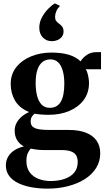

<svg xmlns="http://www.w3.org/2000/svg" viewBox="-20 -842 612 1112"><path d="M256 250.5Q209 250.5 165.2 243Q121.5 235.5 87.5 219.5Q53.5 203.5 33.8 177.8Q14 152 14 115.5Q14 87.5 27.2 65.2Q40.5 43 64.2 27.8Q88 12.5 118 6.5Q91.5 -9 78.2 -31.8Q65 -54.5 65 -85.5Q65 -109.5 75.8 -129.8Q86.5 -150 105.2 -166.2Q124 -182.5 148.5 -193Q92 -216.5 67 -259.5Q42 -302.5 42 -356Q42 -412.5 74.5 -453.2Q107 -494 160.5 -515.8Q214 -537.5 277.5 -537.5Q337 -537.5 378.8 -524.8Q420.5 -512 447 -486.5Q458.5 -507.5 482.5 -523.8Q506.5 -540 538 -540H565V-441H476Q482 -433.5 486 -420.2Q490 -407 492.8 -391.2Q495.5 -375.5 495.5 -361.5Q495.5 -304.5 465 -263.2Q434.5 -222 381.8 -199.5Q329 -177 261.5 -177Q240.5 -177 218.5 -178.8Q196.5 -180.5 180 -183.5Q170 -175 163.8 -164.8Q157.5 -154.5 157.5 -139Q157.5 -111.5 181 -100.5Q204.5 -89.5 263.5 -89.5H376.5Q437 -89.5 477.8 -73.5Q518.5 -57.5 539.5 -27.2Q560.5 3 560.5 45.5Q560.5 93 536.8 131Q513 169 471 195.5Q429 222 373.8 236.2Q318.5 250.5 256 250.5ZM271.5 206.5Q318 206.5 353.8 194.2Q389.5 182 409.8 157.8Q430 133.5 430 96.5Q430 73.5 421 58Q412 42.5 390.8 34.8Q369.5 27 334 27H235.5Q212.5 27 192.5 24.5Q172.5 22 158 18.5Q148 29.5 140.5 46Q133 62.5 133 90.5Q133 129.5 151.2 155Q169.5 180.5 201 193.2Q232.5 206 271.5 206.5ZM268 -217.5Q311 -217.5 331.8 -252.2Q352.5 -287 352.5 -358Q352.5 -400.5 343.5 -432Q334.5 -463.5 317 -480.8Q299.5 -498 272.5 -498Q245.5 -498 226.2 -483.2Q207 -468.5 196.8 -438.2Q186.5 -408 186.5 -361Q186.5 -319 195 -286.5Q203.5 -254 221.5 -235.8Q239.5 -217.5 268 -217.5ZM279.5 -603.5Q249 -603.5 228.2 -624.8Q207.5 -646 207.5 -681.5Q207.5 -714 223.8 -743Q240 -772 261 -792.8Q282 -813.5 296.5 -822H298L325 -809.5L325.5 -804.5Q313 -793.5 306 -776.5Q299 -759.5 299 -745Q299 -730.5 304.5 -722Q310 -713.5 322.5 -704.5Q333.5 -697.5 340.8 -686.8Q348 -676 348 -660Q348 -641 337.5 -628.2Q327 -615.5 312 -609.5Q297 -603.5 283 -603.5Z"/></svg>

Font: Merriweather 96pt
Style: Bold
Weight: 700
Version: Version 2.100